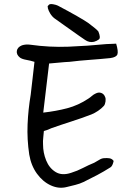

<svg xmlns="http://www.w3.org/2000/svg" viewBox="-20 -901 624 919"><path d="M300 -6Q262 4 223.5 -13.5Q185 -31 157 -69.5Q129 -108 120 -161Q109 -234 112 -305.5Q115 -377 127 -448Q132 -487 136 -526Q140 -565 145 -605Q126 -611 106 -614.5Q86 -618 76 -625Q58 -639 60.5 -657Q63 -675 85 -684Q104 -690 125 -687Q217 -674 307.5 -677.5Q398 -681 489 -690Q501 -691 513.5 -691Q526 -691 536 -692Q547 -655 542 -641Q537 -627 508 -623Q459 -618 410 -614.5Q361 -611 312 -605Q289 -604 265 -601.5Q241 -599 215 -597L187 -362Q249 -369 302 -383Q355 -397 403 -429Q411 -434 419.5 -441.5Q428 -449 437 -453Q452 -461 465 -456Q478 -451 483 -437Q487 -429 485 -415Q483 -401 477 -394Q465 -381 449.5 -370.5Q434 -360 417 -353Q370 -335 321.5 -319.5Q273 -304 225 -287Q217 -283 209 -280Q201 -277 190 -274Q189 -258 187 -242Q185 -226 186 -210Q186 -170 201 -133Q216 -96 246.5 -77.5Q277 -59 321 -74Q350 -83 377 -97Q404 -111 431 -122Q444 -129 456 -136.5Q468 -144 480 -144Q491 -145 503 -143.5Q515 -142 523 -132Q525 -130 520 -116.5Q515 -103 507 -99Q477 -80 445 -63Q413 -46 380 -30Q361 -21 340.5 -16Q320 -11 300 -6ZM430 -701Q407 -696 387 -710L358 -730Q315 -760 286 -781Q257 -802 241 -813Q229 -822 220.5 -836Q212 -850 209 -862Q209 -870 208 -870.5Q207 -871 208 -871.5Q209 -872 215 -879Q221 -883 235 -880.5Q249 -878 257 -874Q365 -817 404 -790Q444 -760 451 -750Q463 -720 453.5 -712.5Q444 -705 430 -701Z"/></svg>

Font: Mynerve
Style: Regular
Weight: 400
Designer: Carolina Short
Foundry: Carolina Short
Version: Version 1.000; ttfautohint (v1.8.4.7-5d5b)